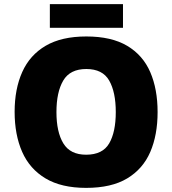

<svg xmlns="http://www.w3.org/2000/svg" viewBox="-20 -902 837 932"><path d="M745 -358Q745 -247 709.5 -164.5Q674 -82 597.5 -36Q521 10 398 10Q278 10 201 -36Q124 -82 87.5 -165Q51 -248 51 -359Q51 -470 88 -552.5Q125 -635 202 -680Q279 -725 399 -725Q521 -725 597.5 -679.5Q674 -634 709.5 -551.5Q745 -469 745 -358ZM254 -358Q254 -261 287.5 -206Q321 -151 398 -151Q478 -151 510 -206Q542 -261 542 -358Q542 -455 510 -511Q478 -567 399 -567Q320 -567 287 -511Q254 -455 254 -358ZM577 -882V-767H222V-882Z"/></svg>

Font: Noto Sans Cherokee Black
Style: Regular
Weight: 900
Designer: Monotype Design Team
Foundry: Monotype Imaging Inc.
Version: Version 2.001; ttfautohint (v1.8.4.7-5d5b)